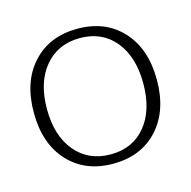

<svg xmlns="http://www.w3.org/2000/svg" viewBox="-60 -770 435 437"><g transform="rotate(-15 157.0 -551.0)"><path d="M12 -551Q12 -624 51.5 -667Q91 -710 157 -710Q223 -710 262.5 -667Q302 -624 302 -551Q302 -478 262.5 -435Q223 -392 157 -392Q91 -392 51.5 -435Q12 -478 12 -551ZM270 -551Q270 -614 239.5 -651Q209 -688 157 -688Q105 -688 74 -651Q43 -614 43 -551Q43 -488 74 -451Q105 -414 157 -414Q209 -414 239.5 -451Q270 -488 270 -551Z"/></g></svg>

Font: Taviraj Thin
Style: Regular
Weight: 100
Designer: Katatrad Team
Foundry: CadsonDemak
Version: Version 1.030